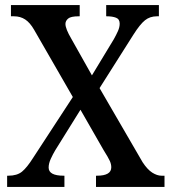

<svg xmlns="http://www.w3.org/2000/svg" viewBox="-20 -734 674 754"><path d="M8 0V-44H13Q47 -44 66.5 -60Q86 -76 110 -114L266 -353L114 -617Q98 -645 79 -657.5Q60 -670 35 -670H23V-714H293V-670H289Q258 -670 247.5 -661Q237 -652 237 -640Q237 -621 260 -582L341 -438L427 -580Q436 -596 443 -611.5Q450 -627 450 -641Q450 -659 435.5 -664.5Q421 -670 400 -670H397V-714H604V-670H596Q569 -670 549.5 -654.5Q530 -639 504 -598L371 -388L540 -97Q559 -68 578 -56Q597 -44 614 -44H626V0H357V-44H361Q417 -44 417 -77Q417 -89 411.5 -101.5Q406 -114 386 -146L296 -303L197 -144Q188 -129 179.5 -110.5Q171 -92 171 -76Q171 -44 230 -44H233V0Z"/></svg>

Font: Noto Serif Sinhala SemiCondensed Medium
Style: Regular
Weight: 500
Width: 4
Designer: Jelle Bosma - Monotype Design Team
Foundry: Monotype Imaging Inc.
Version: Version 2.007; ttfautohint (v1.8.4.7-5d5b)